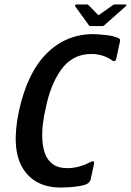

<svg xmlns="http://www.w3.org/2000/svg" viewBox="-20 -833 587 861"><path d="M387 -30Q382 -10 357 -3Q342 1 321.5 3.5Q301 6 282 7Q263 8 253 8Q135 8 82 -79Q29 -166 65 -335Q102 -506 189 -593Q276 -680 399 -680Q409 -680 427.5 -678.5Q446 -677 465.5 -674.5Q485 -672 498 -667Q509 -664 514.5 -660Q520 -656 518 -647L502 -573Q498 -549 477 -566Q461 -577 438 -584Q415 -591 390 -591Q345 -591 311 -572Q277 -553 253 -519Q229 -485 212 -441.5Q195 -398 185 -348Q177 -315 172.5 -278Q168 -241 170 -205.5Q172 -170 183 -141.5Q194 -113 218 -96Q242 -79 281 -79Q309 -79 334.5 -86Q360 -93 374 -101Q393 -111 398.5 -109.5Q404 -108 401 -95ZM385 -716Q380 -716 379 -719L317 -805Q316 -808 317.5 -810.5Q319 -813 323 -813H370Q375 -813 377 -810L418 -768Q421 -763 427 -768L486 -810Q491 -813 495 -813H542Q547 -813 547 -810.5Q547 -808 544 -805L447 -719Q444 -716 439 -716Z"/></svg>

Font: Glory SemiBold
Style: Italic
Weight: 600
Italic angle: -12°
Designer: Robert Leuschke
Foundry: Robert Leuschke
Version: Version 1.011